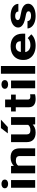

<svg xmlns="http://www.w3.org/2000/svg" viewBox="1682 -2472 800 4204"><g transform="rotate(-90 2082.0 -370.0)"><path d="M242 0V-528H73V0ZM157 -592C213 -592 252 -619 252 -665C252 -711 213 -738 157 -738C102 -738 62 -709 62 -665C62 -619 101 -592 157 -592Z M666 -423C737 -423 767 -397 767 -337V0H936V-336C936 -460 882 -538 736 -538C653 -538 592 -508 553 -467L549 -528H389V0H558V-373C579 -401 613 -423 666 -423Z M1331 -104C1269 -104 1241 -134 1241 -186V-528H1072V-187C1072 -64 1137 10 1282 10C1363 10 1418 -16 1456 -54L1461 0H1619V-528H1450V-154C1429 -123 1391 -104 1331 -104ZM1380 -750 1264 -599H1402L1564 -750Z M2017 10C2058 10 2089 4 2120 -3V-110C2106 -107 2088 -106 2069 -106C2023 -106 2004 -122 2004 -161V-425H2113V-528H2004V-658H1835V-528H1743V-425H1835V-146C1835 -43 1895 10 2017 10Z M2420 0V-528H2251V0ZM2335 -592C2391 -592 2430 -619 2430 -665C2430 -711 2391 -738 2335 -738C2280 -738 2240 -709 2240 -665C2240 -619 2279 -592 2335 -592Z M2739 0V-750H2570V0Z M3433 -85 3350 -163C3317 -127 3267 -104 3197 -104C3175 -104 3155 -106 3137 -112C3086 -128 3050 -165 3043 -218H3447V-278C3447 -317 3441 -353 3429 -385C3395 -476 3309 -538 3167 -538C3121 -538 3080 -531 3044 -518C2938 -479 2871 -390 2871 -265V-246C2871 -211 2879 -178 2893 -147C2936 -55 3033 10 3185 10C3302 10 3384 -29 3433 -85ZM3280 -326V-314H3045C3054 -373 3087 -424 3166 -424C3239 -424 3280 -387 3280 -326Z M3838 -90C3772 -90 3725 -115 3722 -168H3561C3561 -147 3567 -125 3579 -104C3618 -34 3710 10 3835 10C3916 10 3983 -8 4029 -37C4069 -62 4103 -99 4103 -152C4103 -178 4096 -201 4084 -219C4058 -257 4014 -282 3958 -297C3915 -309 3849 -317 3806 -329C3776 -337 3744 -349 3744 -380C3744 -418 3783 -438 3833 -438C3893 -438 3931 -414 3931 -368H4100C4100 -393 4093 -415 4081 -436C4042 -502 3954 -538 3835 -538C3756 -538 3692 -519 3649 -489C3612 -463 3581 -425 3581 -374C3581 -351 3587 -331 3598 -314C3636 -257 3719 -229 3807 -213C3833 -209 3855 -205 3872 -200C3905 -190 3937 -180 3937 -146C3937 -106 3892 -90 3838 -90Z"/></g></svg>

Font: Asimov
Style: XWid
Weight: 500
Designer: Google
Version: Version 2.000980; 2014